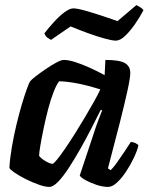

<svg xmlns="http://www.w3.org/2000/svg" viewBox="-20 -736 585 756"><path d="M174 0Q158 0 132.5 -9Q107 -18 81 -31Q55 -44 37 -56.5Q19 -69 17 -75Q19 -112 26.5 -156Q34 -200 44.5 -244Q55 -288 66 -325Q77 -362 86 -386.5Q95 -411 98 -415Q103 -422 120.5 -435.5Q138 -449 160 -464Q182 -479 201.5 -489.5Q221 -500 231 -500Q250 -500 276.5 -491.5Q303 -483 333 -469.5Q363 -456 392 -440L395 -500Q451 -500 472 -487.5Q493 -475 493 -449Q493 -430 482 -379.5Q471 -329 451.5 -252Q432 -175 405 -73L416 -66Q427 -77 441 -96.5Q455 -116 469.5 -138Q484 -160 495 -177Q504 -177 513.5 -172.5Q523 -168 525 -163Q520 -142 507 -114.5Q494 -87 476.5 -60.5Q459 -34 440.5 -17Q422 0 406 0Q384 0 359 -8.5Q334 -17 315.5 -27.5Q297 -38 294 -45L346 -201Q352 -220 357.5 -236Q363 -252 369 -267.5Q375 -283 382 -301L377 -304Q360 -270 339 -229Q318 -188 295 -147.5Q272 -107 250 -73.5Q228 -40 208.5 -20Q189 0 174 0ZM187 -91Q191 -91 204.5 -107.5Q218 -124 236.5 -151Q255 -178 275.5 -210.5Q296 -243 315.5 -276Q335 -309 351 -337.5Q367 -366 375 -384Q324 -400 285 -407.5Q246 -415 213 -416Q203 -404 191.5 -375Q180 -346 170 -308Q160 -270 152 -231.5Q144 -193 139 -163.5Q134 -134 134 -122Q144 -110 161 -100.5Q178 -91 187 -91ZM436 -576Q422 -576 391 -584.5Q360 -593 323.5 -606.5Q287 -620 258 -632L181 -579Q175 -582 166.5 -588Q158 -594 155 -605Q172 -627 192.5 -649.5Q213 -672 233.5 -687.5Q254 -703 269 -703Q284 -703 314 -694.5Q344 -686 379.5 -674.5Q415 -663 443 -653L517 -716Q524 -712 532 -707.5Q540 -703 545 -696Q531 -669 511.5 -641Q492 -613 472.5 -594.5Q453 -576 436 -576Z"/></svg>

Font: Texturina 12pt
Style: Bold Italic
Weight: 700
Italic angle: -11°
Designer: Guillermo Torres Carreño
Foundry: Omnibus-Type
Version: Version 1.002